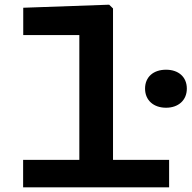

<svg xmlns="http://www.w3.org/2000/svg" viewBox="-20 -798 818 818"><path d="M687.5 -339C740 -339 776 -371 776 -420.5C776 -470.5 740 -501 687.5 -501C634 -501 598 -470.5 598 -420.5C598 -371 634 -339 687.5 -339ZM78.5 0H700.5V-117H461.5V-762L445 -778L79 -765V-648.5H318V-117H78.5Z"/></svg>

Font: Monaspace Neon Wide
Style: Bold
Weight: 700
Width: 7
Designer: Riley Cran & the Lettermatic Team
Foundry: Lettermatic
Version: Version 1.000 (Monaspace Neon)